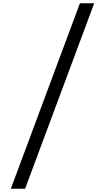

<svg xmlns="http://www.w3.org/2000/svg" viewBox="-20 -968 640 1170"><path d="M46 182 467 -948H554L133 182Z"/></svg>

Font: Victor Mono Thin Medium
Style: Regular
Weight: 500
Monospace: yes
Version: Version 1.561;gftools[0.9.30]